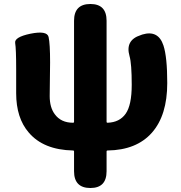

<svg xmlns="http://www.w3.org/2000/svg" viewBox="-20 -740 909 962"><path d="M433 202Q351 202 351 118V19Q351 14 346 14Q198 11 124 -76Q61 -149 61 -273V-392Q61 -495 56 -524.5Q51 -554 132 -571Q216 -588 223.5 -554.5Q231 -521 231 -427L229 -259Q229 -201 255 -167Q286 -125 346 -125Q351 -125 351 -130V-636Q351 -720 433 -720Q514 -720 514 -636V-130Q514 -125 519 -125Q579 -127 609.5 -170Q640 -213 640 -315Q640 -421 629 -459Q606 -539 685 -564L693 -567Q773 -591 799 -512Q818 -454 818 -324Q818 -162 741 -75Q664 12 519 14Q514 14 514 19V118Q514 202 433 202Z"/></svg>

Font: Resource Han Rounded KR Heavy
Style: Regular
Weight: 900
Designer: Cyano Hao (round all glyphs); Ryoko NISHIZUKA 西塚涼子 (kana, bopomofo & ideographs); Paul D. Hunt (Latin, Greek & Cyrillic)
Foundry: Cyano Hao
Version: 0.990